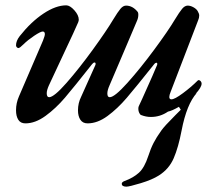

<svg xmlns="http://www.w3.org/2000/svg" viewBox="-20 -448 820 719"><path d="M712 -96 717 -100Q679 -58 660 41Q648 104 630.5 144.5Q613 185 575 209Q550 225 507 238Q464 251 453 251Q446 251 441 248.5Q436 246 436 240Q436 234 446 230Q479 218 500 199Q521 180 535 137Q544 109 555 87.5Q566 66 584 41Q595 25 637 -17Q657 -37 657 -37L650 -48Q624 -33 609 -30Q580 -10 545 -10Q527 -10 509 -17Q505 -18 501.5 -25Q498 -32 498 -40Q498 -48 500 -51L513 -79Q559 -181 568 -204Q569 -206 569 -209Q569 -213 566 -213Q561 -213 556 -206Q490 -123 455 -82Q420 -41 382.5 -13.5Q345 14 308 14Q290 14 281 0.5Q272 -13 272 -35Q272 -62 284 -86L337 -204Q338 -206 338 -209Q338 -214 334 -214Q330 -214 325 -208Q258 -123 223.5 -82.5Q189 -42 150.5 -14Q112 14 75 14Q57 14 48.5 0.5Q40 -13 40 -35Q40 -62 51 -87L141 -296Q148 -314 148 -320Q148 -330 140 -330Q132 -330 108 -314Q84 -298 69 -283Q54 -268 49 -268Q46 -268 43 -271Q40 -274 40 -278Q40 -295 54 -313Q96 -366 142.5 -397Q189 -428 228 -428Q242 -428 258.5 -409.5Q275 -391 275 -374Q275 -371 273 -365Q264 -343 213 -235Q167 -136 163 -128Q155 -110 155 -99Q155 -84 164 -84Q182 -84 229 -137.5Q276 -191 327.5 -262Q379 -333 404 -375Q421 -403 431 -415Q441 -427 452 -427Q477 -427 496 -403Q498 -400 498 -393Q498 -381 493 -370L428 -217L390 -128Q382 -110 382 -98Q382 -84 391 -84Q409 -84 457 -137.5Q505 -191 557.5 -262Q610 -333 635 -375Q652 -403 662 -415Q672 -427 683 -427Q693 -427 704 -421Q715 -415 720 -407Q726 -397 726 -390Q726 -381 722 -372L619 -104Q614 -92 614 -85Q614 -76 622 -76Q634 -76 665 -99Q696 -122 720 -146Q722 -148 724 -148Q728 -148 731.5 -144Q735 -140 735 -135Q735 -121 712 -96Z"/></svg>

Font: EB Garamond SemiBold
Style: Italic
Weight: 600
Italic angle: -17.2°
Designer: Georg Duffner and Octavio Pardo
Foundry: Georg Duffner
Version: Version 1.000